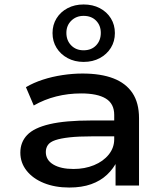

<svg xmlns="http://www.w3.org/2000/svg" viewBox="-20 -830 737 859"><path d="M290 9Q226 9 176.5 -11Q127 -31 99 -66.5Q71 -102 71 -147Q71 -194 101.5 -226Q132 -258 202 -274.5Q272 -291 389 -291H509V-220H393Q331 -220 291 -215.5Q251 -211 227.5 -203Q204 -195 194.5 -181.5Q185 -168 185 -150Q185 -114 218.5 -94Q252 -74 309 -74Q359 -74 400.5 -91Q442 -108 466.5 -138.5Q491 -169 491 -207V-316Q491 -366 453.5 -389Q416 -412 343 -412Q285 -412 231.5 -398.5Q178 -385 131 -358L96 -440Q130 -460 171.5 -473.5Q213 -487 259 -494Q305 -501 349 -501Q431 -501 487 -479.5Q543 -458 572.5 -414Q602 -370 602 -301V0H497V-110L505 -111Q488 -76 459 -48.5Q430 -21 388 -6Q346 9 290 9ZM354 -553Q314 -553 282.5 -570Q251 -587 233 -616Q215 -645 215 -682Q215 -719 233 -748Q251 -777 282.5 -793.5Q314 -810 354 -810Q395 -810 426.5 -793.5Q458 -777 476 -748Q494 -719 494 -682Q494 -645 476 -616Q458 -587 426.5 -570Q395 -553 354 -553ZM354 -605Q389 -605 410 -627Q431 -649 431 -683Q431 -716 410 -737.5Q389 -759 354 -759Q321 -759 299 -737.5Q277 -716 277 -683Q277 -649 298.5 -627Q320 -605 354 -605Z"/></svg>

Font: Nunito Sans 10pt Expanded SemiBold
Style: Regular
Weight: 600
Width: 7
Designer: Vernon Adams
Foundry: Vernon Adams
Version: Version 3.101;gftools[0.9.27]